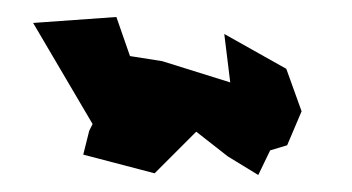

<svg xmlns="http://www.w3.org/2000/svg" viewBox="-20 -419 414 226"><path d="M318 -248 335 -288 317 -338 244 -379 251 -322 171 -347 133 -353 117 -399 19 -392 89 -273 85 -265 78 -237 162 -215 211 -264 248 -235 284 -213 298 -242Z"/></svg>

Font: Asimov Aggro
Style: Condensed
Weight: 500
Designer: Google
Version: Version 2.000980; 2014